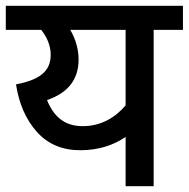

<svg xmlns="http://www.w3.org/2000/svg" viewBox="-20 -642 651 662"><path d="M0 -622.1V-539.1H122.1C139.2 -517.6 154.8 -487.8 154.8 -453.1C154.8 -396 116.7 -366.7 35.2 -351.1C45.4 -283.7 69.8 -229 107.4 -187C145 -145 194.8 -124 256.8 -124C322.8 -124 374 -143.1 413.1 -169.9V0H509.8V-539.1H610.8V-622.1ZM142.1 -296.9C214.8 -321.8 251 -368.2 251 -437C251 -472.7 240.2 -508.3 222.2 -539.1H413.1V-278.8C377.4 -236.3 327.6 -207 265.1 -207C204.1 -207 166 -238.3 142.1 -296.9Z"/></svg>

Font: Noto Reveo Sans
Style: Regular
Weight: 500
Designer: Monotype Design Team
Foundry: Monotype Imaging Inc.
Version: Version 2.007